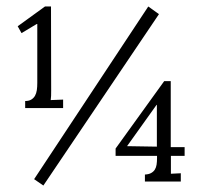

<svg xmlns="http://www.w3.org/2000/svg" viewBox="-20 -556 611 588"><path d="M466.8 -512.7 112.8 12.2 84.5 -7.3 434.1 -536.1ZM57.1 -246.6Q68.4 -246.6 75.7 -251Q83 -255.4 87.2 -262.7Q91.3 -270 92.8 -280Q94.2 -290 94.2 -301.8V-482.4H92.3L45.9 -454.6L34.2 -475.6L117.7 -536.1H136.2L136.7 -278.8Q136.7 -270 136.5 -262.7Q136.2 -255.4 135.3 -249.5L173.3 -251V-225.1H57.1V-246.6ZM533.7 0H423.8V-21.5Q435.1 -22 442.4 -25.9Q449.7 -29.8 453.9 -36.1Q458 -42.5 459.5 -51.5Q460.9 -60.5 460.9 -71.3V-78.6H334V-101.1L482.9 -307.6H502.9V-105.5H545.4V-78.6H503.4V-23.9L533.7 -25.4ZM369.1 -108.4 460.4 -106.9V-234.9H459.5Z"/></svg>

Font: Parastoo Print
Style: Print
Weight: 400
Foundry: Saber Rastikerdar (saber.rastikerdar@gmail.com)
Version: Version 1.0.0-alpha5